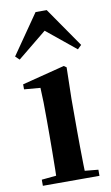

<svg xmlns="http://www.w3.org/2000/svg" viewBox="-93 -877 534 924"><g transform="rotate(-10 174.5 -415.0)"><path d="M39.2 0V-29.9L145.8 -40.2H207.8L315.8 -29.9V0ZM109.6 0Q110.6 -25.5 111.3 -67.4Q111.9 -109.4 112.4 -154.8Q112.9 -200.3 112.9 -234.8V-308Q112.9 -358.3 112.3 -394.3Q111.6 -430.4 109.6 -466.2L30.5 -472.9V-497.4L238.1 -550.4L250.8 -541.7L247.4 -387.9V-234.8Q247.4 -200.3 247.9 -154.8Q248.4 -109.4 249.2 -67.4Q250.1 -25.5 251.1 0ZM319.4 -617.5 137.8 -765.6H216.4L34.8 -617.5L15.6 -635.9L149.7 -829.5H204.2L338.3 -635.9Z"/></g></svg>

Font: Noto Serif SC ExtraLight
Style: Regular
Weight: 200
Designer: Ryoko NISHIZUKA 西塚涼子 (kana & ideographs); Frank Grießhammer (Latin, Greek & Cyrillic); Wenlong ZHANG 张文龙 (bopomofo); San
Foundry: Adobe
Version: Version 2.002-H1;hotconv 1.1.0;makeotfexe 2.6.0